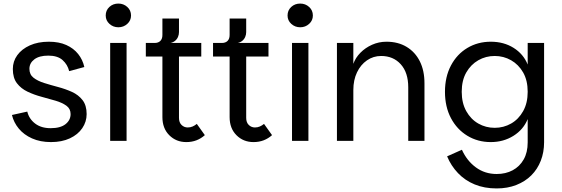

<svg xmlns="http://www.w3.org/2000/svg" viewBox="-20 -790 3150 1077"><path d="M266 7Q206 7 160 -13.5Q114 -34 85.5 -68.5Q57 -103 47 -145L133 -164Q143 -123 177 -97Q211 -71 264 -71Q319 -71 347.5 -93.5Q376 -116 376 -150Q376 -180 352.5 -197Q329 -214 292 -225Q255 -236 213.5 -247Q172 -258 135 -275.5Q98 -293 75 -323Q52 -353 52 -403Q52 -446 77 -480.5Q102 -515 147.5 -535.5Q193 -556 254 -556Q311 -556 352 -537.5Q393 -519 418.5 -487Q444 -455 453 -414L368 -391Q359 -428 331 -453Q303 -478 251 -478Q200 -478 172.5 -457Q145 -436 145 -404Q145 -372 168 -354Q191 -336 227.5 -324.5Q264 -313 305.5 -302Q347 -291 383.5 -274.5Q420 -258 443 -228.5Q466 -199 466 -150Q466 -107 441.5 -71Q417 -35 372 -14Q327 7 266 7Z M598 0V-549H690V0ZM644 -637Q615 -637 594 -656Q573 -675 573 -703Q573 -732 593.5 -751Q614 -770 644 -770Q673 -770 694 -751Q715 -732 715 -703Q715 -675 694 -656Q673 -637 644 -637Z M1025 7Q968 7 929.5 -31.5Q891 -70 891 -133V-473H798V-549H1109V-473H984V-129Q984 -103 998.5 -89Q1013 -75 1033 -75Q1048 -75 1060.5 -80.5Q1073 -86 1084 -95L1129 -32Q1108 -13 1082 -3Q1056 7 1025 7ZM847 -509V-549Q868 -549 879.5 -560.5Q891 -572 891 -594V-686H984V-610Q984 -596 978.5 -583Q973 -570 962 -561Q951 -552 936 -549Z M1402 7Q1345 7 1306.5 -31.5Q1268 -70 1268 -133V-473H1175V-549H1486V-473H1361V-129Q1361 -103 1375.5 -89Q1390 -75 1410 -75Q1425 -75 1437.5 -80.5Q1450 -86 1461 -95L1506 -32Q1485 -13 1459 -3Q1433 7 1402 7ZM1224 -509V-549Q1245 -549 1256.5 -560.5Q1268 -572 1268 -594V-686H1361V-610Q1361 -596 1355.5 -583Q1350 -570 1339 -561Q1328 -552 1313 -549Z M1618 0V-549H1710V0ZM1664 -637Q1635 -637 1614 -656Q1593 -675 1593 -703Q1593 -732 1613.5 -751Q1634 -770 1664 -770Q1693 -770 1714 -751Q1735 -732 1735 -703Q1735 -675 1714 -656Q1693 -637 1664 -637Z M1870 0V-549H1962V-432Q1974 -466 2001.5 -494Q2029 -522 2067 -539Q2105 -556 2148 -556Q2213 -556 2261 -527Q2309 -498 2335 -446Q2361 -394 2361 -323V0H2270V-300Q2270 -383 2228 -429.5Q2186 -476 2118 -476Q2074 -476 2038.5 -451.5Q2003 -427 1982.5 -384Q1962 -341 1962 -285V0Z M2766 267Q2697 267 2642.5 244.5Q2588 222 2549 181Q2510 140 2488 87L2571 50Q2599 112 2649.5 149Q2700 186 2766 186Q2817 186 2856 165Q2895 144 2917.5 104.5Q2940 65 2940 9V-122Q2916 -63 2860 -28Q2804 7 2733 7Q2660 7 2601.5 -28.5Q2543 -64 2509.5 -127.5Q2476 -191 2476 -275Q2476 -359 2509.5 -422.5Q2543 -486 2601.5 -521Q2660 -556 2733 -556Q2806 -556 2861 -521.5Q2916 -487 2940 -428V-549H3032V8Q3032 64 3013.5 111.5Q2995 159 2960.5 193.5Q2926 228 2876.5 247.5Q2827 267 2766 267ZM2755 -73Q2805 -73 2847 -97Q2889 -121 2914.5 -166.5Q2940 -212 2940 -275Q2940 -339 2914.5 -383.5Q2889 -428 2847 -452Q2805 -476 2755 -476Q2705 -476 2663 -452Q2621 -428 2595.5 -383.5Q2570 -339 2570 -275Q2570 -212 2595.5 -166.5Q2621 -121 2663 -97Q2705 -73 2755 -73Z"/></svg>

Font: Parkinsans Light
Style: Regular
Weight: 400
Version: Version 1.000